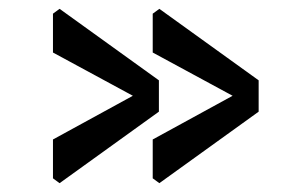

<svg xmlns="http://www.w3.org/2000/svg" viewBox="-20 -561 656 435"><path d="M566 -379 341 -541 326 -530V-442L507 -344L326 -245V-157L341 -146L566 -308ZM340 -379 115 -541 100 -530V-442L281 -344L100 -245V-157L115 -146L340 -308Z"/></svg>

Font: TMT Limkin
Style: Regular
Weight: 400
Designer: Gabriel Drozdov
Version: Version 1.000;Glyphs 3.1.2 (3151)